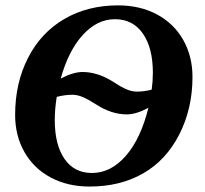

<svg xmlns="http://www.w3.org/2000/svg" viewBox="-20 -682 762 712"><path d="M312 9.8Q231 9.8 168.2 -23.7Q105.5 -57.1 70.8 -117.9Q36.1 -178.7 36.1 -255.9Q36.1 -374 84 -467.5Q131.8 -561 218.5 -611.6Q305.2 -662.1 418 -662.1Q499 -662.1 561.8 -628.7Q624.5 -595.2 659.2 -534.4Q693.8 -473.6 693.8 -396.5Q693.8 -279.3 644.8 -183.3Q595.7 -87.4 510.5 -38.8Q425.3 9.8 312 9.8ZM450.2 -257.8Q393.6 -257.8 336.9 -294.4Q306.2 -314 286.4 -322.3Q266.6 -330.6 248 -330.6Q221.7 -330.6 190.4 -322.8Q183.1 -277.3 183.1 -236.8Q183.1 -145 219.2 -92.8Q255.4 -40.5 320.8 -40.5Q391.1 -40.5 446.5 -104Q502 -167.5 530.3 -282.2Q484.9 -257.8 450.2 -257.8ZM546.9 -411.6Q546.9 -504.4 509.8 -557.6Q472.7 -610.8 406.2 -610.8Q340.3 -610.8 287.1 -552.5Q233.9 -494.1 205.1 -390.6Q251.5 -415 286.1 -415Q342.3 -415 399.4 -378.9Q429.7 -358.9 449.5 -350.6Q469.2 -342.3 487.8 -342.3Q515.1 -342.3 542.5 -349.6Q546.9 -381.8 546.9 -411.6Z"/></svg>

Font: Tinos
Style: Bold Italic
Weight: 700
Italic angle: -16.333°
Designer: Steve Matteson
Foundry: Monotype Imaging Inc.
Version: Version 1.23